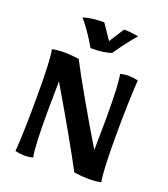

<svg xmlns="http://www.w3.org/2000/svg" viewBox="-136 -833 816 935"><g transform="rotate(20 271.5 -365.5)"><path d="M51 0Q59 -104 59 -295Q59 -480 48 -527Q76 -533 113 -533Q142 -533 187 -527Q219 -464 285.5 -348Q352 -232 410 -136Q412 -242 412 -300Q412 -486 401 -527Q422 -533 443 -533Q465 -533 493 -527Q485 -397 485 -232Q485 -49 496 0Q469 6 432 6Q398 6 356 0Q324 -61 258.5 -176.5Q193 -292 134 -391Q132 -285 132 -227Q132 -47 143 0Q122 6 100 6Q80 6 51 0ZM135 -723Q178 -737 243 -737L296 -659L346 -737Q378 -737 421 -729Q379 -681 330 -610Q292 -596 223 -596Q202 -633 178 -667.5Q154 -702 135 -723Z"/></g></svg>

Font: Mirza SemiBold
Style: Regular
Weight: 600
Designer: Arabic design by Kourosh Beigpour, Latin design by Eduardo Tunni, engineering by Lasse Fister
Version: Version 1.0010g